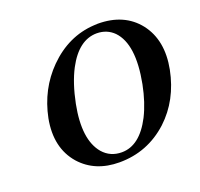

<svg xmlns="http://www.w3.org/2000/svg" viewBox="-118 -790 972 931"><g transform="rotate(-20 368.5 -324.0)"><path d="M456.1 -616.2Q362.8 -616.2 300.3 -498.5Q264.2 -429.7 244.1 -329.1Q210 -154.8 277.3 -75.2Q314.9 -32.2 374 -32.2Q466.8 -32.2 529.3 -153.3Q562.5 -219.2 580.1 -308.1Q617.7 -503.4 543.5 -580.6Q508.3 -615.7 456.1 -616.2ZM729 -329.1Q699.7 -181.6 600.1 -88.9Q492.2 9.8 347.2 9.8Q221.7 9.8 147.9 -72.8Q67.9 -164.6 95.2 -309.1Q123.5 -449.7 219.2 -545.9Q322.8 -649.4 457 -657.2Q466.8 -657.7 476.1 -658.2Q612.3 -658.2 684.6 -566.4Q756.8 -473.1 729 -329.1Z"/></g></svg>

Font: Linux Libertine Capitals O
Style: Bold Italic Samll Caps
Weight: 400
Italic angle: -12°
Designer: Philipp H. Poll
Foundry: Philipp H. Poll
Version: Version 5.0.4